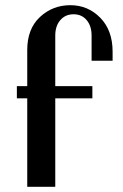

<svg xmlns="http://www.w3.org/2000/svg" viewBox="-20 -720 474 740"><path d="M414 -486H333V-583Q333 -620 314 -642.5Q295 -665 263.5 -665Q232 -665 212.5 -642.5Q193 -620 193 -583V-388H336V-341H193V0H85V-341H45V-388H85V-527Q85 -609 134 -654.5Q183 -700 251 -700Q319 -700 366.5 -651.5Q414 -603 414 -521Z"/></svg>

Font: Trochut
Style: Regular
Weight: 400
Designer: Andreu Balius
Foundry: Andreu Balius
Version: Version 1.001